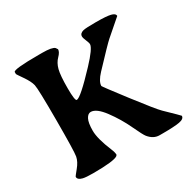

<svg xmlns="http://www.w3.org/2000/svg" viewBox="-150 -848 1027 1012"><g transform="rotate(-30 363.5 -342.0)"><path d="M49.3 -656.7V-668.9Q49.3 -684.6 205.1 -684.6H225.6Q285.2 -684.6 299.3 -670.9L307.1 -659.2Q307.1 -642.6 286.4 -621.8Q265.6 -601.1 256.8 -567.4Q248 -533.7 248 -456.1Q248 -378.4 259.3 -378.4Q282.7 -378.4 396.5 -499.5Q466.3 -573.7 466.3 -598.1Q466.3 -606.9 458 -626Q449.7 -645 449.7 -654.3Q449.7 -672.9 473.6 -679.2Q488.3 -683.1 551 -683.1Q613.8 -683.1 639.4 -677Q665 -670.9 665 -655.3L568.8 -571.8Q547.9 -553.7 444.3 -443.4Q407.7 -404.3 407.7 -377.4Q407.7 -374 502.4 -250.5Q597.2 -127 620.1 -105Q696.8 -30.8 696.8 -29.3Q696.8 -10.3 664.8 -4.6Q632.8 1 565.4 1H543.9Q507.3 1 479.5 -33.2Q469.7 -44.9 439.9 -108.4Q410.2 -171.9 367.4 -229.5Q324.7 -287.1 290.5 -287.1Q273.4 -287.1 262 -265.4Q250.5 -243.7 250.5 -195.3Q250.5 -147 286.6 -60.1Q295.9 -38.1 295.9 -23.4L291 -17.6Q267.6 -0.5 141.6 -0.5Q97.7 -0.5 79.6 -4.9Q51.3 -11.7 51.3 -29.8Q51.3 -32.7 76.4 -63Q101.6 -93.3 106.9 -121.8Q112.3 -150.4 112.3 -340.3Q112.3 -530.3 106.2 -556.2Q100.1 -582 74.7 -618.7Q49.3 -655.3 49.3 -656.7Z"/></g></svg>

Font: Averia Serif Libre RX
Style: Bold
Weight: 700
Version: Version 1.002